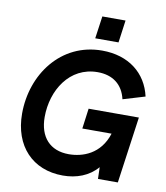

<svg xmlns="http://www.w3.org/2000/svg" viewBox="-97 -981 929 1076"><g transform="rotate(10 367.5 -443.0)"><path d="M333.5 15.5C411 15.5 481 -10 529.5 -66.5L531.5 0H644.5L697.5 -378.5H411.5L396 -263H562.5C524 -141.5 424.5 -108 345.5 -108C239.5 -108 177 -175.5 177 -290C177 -443 267 -589 426.5 -589C513 -589 570.5 -544.5 589 -463.5L714 -501C685 -630 581.5 -712.5 430.5 -712.5C195.5 -712.5 49 -510 49 -287C49 -103 161 15.5 333.5 15.5ZM379.5 -773.5H512L529.5 -901H397.5Z"/></g></svg>

Font: HK Grotesk
Style: Bold Italic
Weight: 700
Italic angle: -16°
Designer: Alfredo Marco Pradil
Foundry: Hanken Design Co.
Version: Version 3.001;FEAKit 1.0